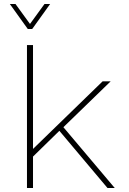

<svg xmlns="http://www.w3.org/2000/svg" viewBox="-20 -934 640 954"><path d="M114 0V-710H144V-194L490 -530H530L295 -302L550 0H514L275 -284L144 -156V0ZM29 -914H57L129 -815L201 -914H229L140 -790H118Z"/></svg>

Font: Geist Mono Thin
Style: Regular
Weight: 100
Monospace: yes
Designer: Basement.studio, Andrés Briganti, Mateo Zaragoza
Foundry: Basement.studio, Vercel, Andrés Briganti, Guido Ferreyra, Mateo Zaragoza
Version: Version 1.500; ttfautohint (v1.8.4.7-5d5b)